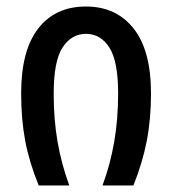

<svg xmlns="http://www.w3.org/2000/svg" viewBox="-20 -570 528 590"><path d="M99 0Q70 -71 57.5 -137Q45 -203 45 -283Q45 -415 97.5 -482.5Q150 -550 244 -550Q337 -550 390.5 -482.5Q444 -415 444 -283Q444 -204 431 -137Q418 -70 390 0H295Q319 -65 331 -134.5Q343 -204 343 -283Q343 -382 316 -424Q289 -466 244 -466Q200 -466 172.5 -424.5Q145 -383 145 -282Q145 -202 157 -133.5Q169 -65 193 0Z"/></svg>

Font: Noto Sans Georgian Condensed Medium
Style: Regular
Weight: 500
Width: 3
Designer: Monotype Design Team, Akaki Razmadze
Foundry: Google LLC
Version: Version 2.005; ttfautohint (v1.8.4.7-5d5b)